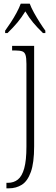

<svg xmlns="http://www.w3.org/2000/svg" viewBox="-20 -786 304 1046"><path d="M15 240V210H23Q55 210 77.5 192Q100 174 112 131Q124 88 124 12V-438Q124 -471 119 -486.5Q114 -502 100.5 -506.5Q87 -511 63 -511H46V-536H166V11Q166 101 148 151Q130 201 99 220.5Q68 240 28 240ZM8 -619Q22 -638 39 -664Q56 -690 70.5 -717Q85 -744 93 -766H142Q150 -744 165 -717Q180 -690 196.5 -664Q213 -638 227 -619V-606H214Q182 -637 160 -663.5Q138 -690 118 -724Q97 -690 75 -663.5Q53 -637 21 -606H8Z"/></svg>

Font: Noto Serif SemiCondensed ExtraLight
Style: Regular
Weight: 200
Width: 4
Designer: Monotype Design Team
Foundry: Monotype Imaging Inc.
Version: Version 2.014